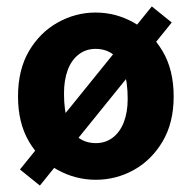

<svg xmlns="http://www.w3.org/2000/svg" viewBox="-20 -547 595 597"><path d="M278 12Q215 12 159.5 -18.5Q104 -49 70 -107Q36 -165 36 -247Q36 -330 70 -388Q104 -446 159.5 -477Q215 -508 277 -508Q340 -508 395.5 -477Q451 -446 485.5 -388Q520 -330 520 -247Q520 -165 485.5 -107Q451 -49 396 -18.5Q341 12 278 12ZM278 -102Q308 -102 330.5 -119Q353 -136 365 -167Q377 -198 377 -239Q377 -292 365.5 -326.5Q354 -361 331.5 -378Q309 -395 277 -395Q247 -395 224.5 -377.5Q202 -360 190.5 -329Q179 -298 179 -256Q179 -204 190.5 -169.5Q202 -135 224.5 -118.5Q247 -102 278 -102ZM104 30 42 -20 452 -527 514 -477Z"/></svg>

Font: Source Sans 3 ExtraLight
Style: Bold
Weight: 700
Version: Version 3.052;hotconv 1.1.0;makeotfexe 2.6.0